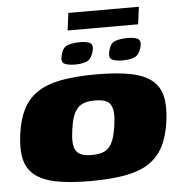

<svg xmlns="http://www.w3.org/2000/svg" viewBox="-53 -803 804 860"><g transform="rotate(-5 348.5 -372.5)"><path d="M510 -519Q479 -519 462 -527.5Q445 -536 455 -570Q463 -602 486.5 -609.5Q510 -617 541 -617Q571 -617 586.5 -608.5Q602 -600 594 -570Q584 -536 563 -527.5Q542 -519 510 -519ZM296 -519Q265 -519 248 -527.5Q231 -536 241 -570Q249 -602 272.5 -609.5Q296 -617 327 -617Q357 -617 372 -608.5Q387 -600 379 -570Q369 -536 348 -527.5Q327 -519 296 -519ZM320 7Q226 7 164.5 -5.5Q103 -18 69 -46Q35 -74 25 -119Q15 -164 24 -230Q33 -296 56 -341Q79 -386 120.5 -414Q162 -442 227 -454.5Q292 -467 386 -467Q480 -467 541.5 -454.5Q603 -442 636.5 -414Q670 -386 680 -341Q690 -296 681 -230Q672 -164 649 -119Q626 -74 585 -46Q544 -18 479 -5.5Q414 7 320 7ZM336 -109Q363 -109 382 -115Q401 -121 413.5 -135Q426 -149 434 -172.5Q442 -196 447 -230Q452 -265 450.5 -288Q449 -311 440.5 -325Q432 -339 414.5 -345Q397 -351 370 -351Q343 -351 324 -345Q305 -339 292 -325Q279 -311 271 -288Q263 -265 258 -230Q253 -196 254.5 -172.5Q256 -149 265 -135Q274 -121 291.5 -115Q309 -109 336 -109ZM276 -674 286 -752H603L593 -674Z"/></g></svg>

Font: Genos Black
Style: Italic
Weight: 900
Italic angle: -8°
Version: Version 1.010